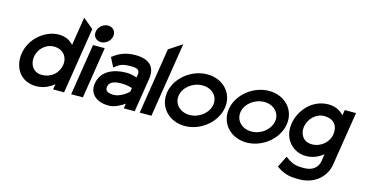

<svg xmlns="http://www.w3.org/2000/svg" viewBox="-85 -1044 3093 1629"><g transform="rotate(15 1461.5 -229.5)"><path d="M241 11C303 11 354 -13 396 -48L388 0H485L577 -580L486 -656L446 -406C418 -438 377 -462 316 -462C203 -462 74 -367 52 -226C33 -109 96 11 241 11ZM303 -353C386 -353 428 -290 418 -226C406 -148 347 -94 262 -94C189 -94 149 -155 160 -226C170 -291 226 -353 303 -353Z M676 -492C718 -492 758 -525 765 -568C772 -611 742 -644 700 -644C658 -644 618 -611 611 -568C604 -525 634 -492 676 -492ZM650 0 721 -451H618L547 0Z M876 11C932 11 984 -20 1016 -43L1009 0H1105L1152 -295C1170 -407 1109 -462 990 -462C907 -462 852 -438 803 -401L791 -393L833 -311L848 -323C886 -353 916 -361 974 -361C1038 -361 1057 -347 1049 -299L1046 -280C1026 -288 993 -298 955 -298C843 -298 735 -255 717 -140C702 -47 773 11 876 11ZM940 -199C977 -199 1013 -190 1031 -184L1026 -151C1012 -137 954 -88 895 -88C844 -88 818 -105 824 -141C831 -185 876 -199 940 -199Z M1252 0 1356 -656 1241 -580 1149 0Z M1546 11C1685 11 1816 -95 1837 -226C1858 -357 1760 -462 1621 -462C1482 -462 1350 -357 1329 -226C1308 -95 1407 11 1546 11ZM1605 -361C1689 -361 1747 -301 1735 -226C1723 -151 1646 -90 1562 -90C1478 -90 1419 -151 1431 -226C1443 -301 1521 -361 1605 -361Z M2089 11C2228 11 2359 -95 2380 -226C2401 -357 2303 -462 2164 -462C2025 -462 1893 -357 1872 -226C1851 -95 1950 11 2089 11ZM2148 -361C2232 -361 2290 -301 2278 -226C2266 -151 2189 -90 2105 -90C2021 -90 1962 -151 1974 -226C1986 -301 2064 -361 2148 -361Z M2605 -9C2666 -9 2715 -32 2755 -65L2746 -4C2736 59 2689 94 2615 94C2563 94 2522 92 2464 49L2450 39L2400 139L2409 145C2479 193 2536 197 2599 197C2745 197 2832 104 2848 2L2923 -471H2824L2816 -423C2786 -456 2742 -482 2680 -482C2535 -482 2437 -362 2418 -245C2396 -104 2492 -9 2605 -9ZM2670 -377C2755 -377 2796 -323 2784 -245C2774 -181 2712 -118 2629 -118C2552 -118 2516 -180 2526 -245C2537 -316 2597 -377 2670 -377Z"/></g></svg>

Font: Charger Pro
Style: BlkObl
Weight: 900
Designer: Jasper
Foundry: Cannot Into Space Fonts
Version: Version 1.09